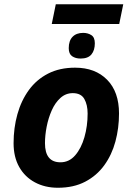

<svg xmlns="http://www.w3.org/2000/svg" viewBox="-20 -875 625 905"><path d="M253 10Q192 10 144.5 -15.5Q97 -41 70.5 -88Q44 -135 44 -200Q44 -272 62 -336.5Q80 -401 116 -450.5Q152 -500 206.5 -528Q261 -556 334 -556Q429 -556 485 -499Q541 -442 541 -340Q541 -271 524 -208Q507 -145 471.5 -96Q436 -47 381.5 -18.5Q327 10 253 10ZM265 -110Q306 -110 334.5 -143Q363 -176 378 -228.5Q393 -281 393 -340Q393 -381 377.5 -408.5Q362 -436 323 -436Q290 -436 265 -413.5Q240 -391 224 -355Q208 -319 200 -278Q192 -237 192 -200Q192 -110 265 -110ZM224 -762 243 -855H561L542 -762ZM360 -599Q336 -599 320 -610Q304 -621 304 -648Q304 -683 322 -701.5Q340 -720 372 -720Q394 -720 410.5 -709.5Q427 -699 427 -671Q427 -638 411 -618.5Q395 -599 360 -599Z"/></svg>

Font: Noto IKEA Latin
Style: Bold Italic
Weight: 700
Italic angle: -12°
Designer: Monotype Design Team
Foundry: Monotype Imaging Inc.
Version: Version 1.0